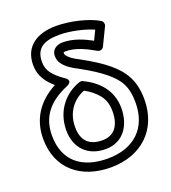

<svg xmlns="http://www.w3.org/2000/svg" viewBox="-145 -874 908 1021"><g transform="rotate(-20 309.0 -363.5)"><path d="M229 -620C229 -604 232.3 -588.3 241.8 -575.3C262.5 -546.8 292.4 -528.4 325.4 -511.8C385.5 -479.1 429.4 -450.4 460.9 -423.9C517.3 -376.5 548 -333.8 548 -240C548 -94.9 456.3 -10 308 -10C160 -10 70 -84.7 70 -226C70 -327.1 121.3 -398.7 234.6 -445.9C234.6 -445.9 279.1 -462.7 239 -489.7C210 -509.3 188.5 -529 174 -548.5C160.7 -566.3 154 -586.7 154 -612C154 -686.5 198 -717 290 -717C351.5 -717 432.9 -698 478.9 -677.1L453.1 -623.8C409.7 -647.4 353.9 -673 292 -673C262.8 -673 229 -657.2 229 -620ZM176.8 -473.9C75.7 -420.5 20 -335.7 20 -226C20 -54.9 139.9 40 308 40C479.6 40 598 -67.4 598 -240C598 -348.4 556 -409.3 493.1 -462.1C457.6 -492 410.4 -522.5 348.6 -556.2C316.1 -572.4 295.5 -586.4 282.2 -604.7C281 -606.4 279 -610.7 279 -620C279 -621.8 284.3 -623 292 -623C348.9 -623 406.8 -593.1 451.5 -567.3C466.1 -558.9 480.9 -566.6 486.5 -578.1L534.5 -677.1C539.7 -687.9 536.2 -702.5 525 -709.3C472 -741.8 371.7 -767 290 -767C185.4 -767 104 -721.3 104 -612C104 -548.8 138.2 -506.6 176.8 -473.9ZM315 -61C415.3 -61 467 -141.5 467 -238C467 -343.5 398.8 -406.4 323.9 -442.5C317.9 -445.4 310.1 -445.4 305.1 -443.7C219.8 -415.3 151 -337.5 151 -226C151 -126 214.5 -61 315 -61ZM315 -111C239.8 -111 201 -150.4 201 -226C201 -310.8 248.3 -367.7 311.4 -392.8C340.6 -377.4 366.4 -357 386.3 -333C406.4 -308.7 417 -278.1 417 -238C417 -157.4 380.9 -111 315 -111Z"/></g></svg>

Font: Fog Sans
Style: Outline
Weight: 700
Foundry: Intel Corporation
Version: Version 1.00